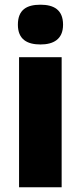

<svg xmlns="http://www.w3.org/2000/svg" viewBox="-20 -796 343 816"><path d="M152 -776C94 -776 56 -755 56 -691C56 -629 95 -607 152 -607C207 -607 248 -629 248 -691C248 -755 208 -776 152 -776ZM242 -553H61V0H242Z"/></svg>

Font: Noto Sans Kannada SemiCondensed Black
Style: Regular
Weight: 900
Width: 4
Designer: Jelle Bosma - Monotype Design Team
Foundry: Monotype Imaging Inc.
Version: Version 2.005